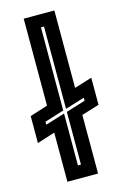

<svg xmlns="http://www.w3.org/2000/svg" viewBox="-116 -802 542 853"><g transform="rotate(-15 154.5 -375.0)"><path d="M84 0V-226L2 -200V-324L84 -350V-750H225V-394L306 -419V-294.5L225 -269.5V0ZM148 -58H162V-300.5L251 -328V-342L162 -314.5V-693H148V-310.5L59 -283V-269L148 -296.5Z"/></g></svg>

Font: Tourney Expanded Regular
Style: Bold
Weight: 700
Width: 7
Designer: Tyler Finck
Foundry: Etcetera Type Co
Version: Version 1.010; ttfautohint (v1.8.3)